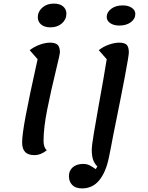

<svg xmlns="http://www.w3.org/2000/svg" viewBox="-20 -837 825 1067"><path d="M190 -742Q190 -772 215 -794.5Q240 -817 279 -817Q312 -817 330.5 -801.5Q349 -786 349 -761Q349 -729 324 -707Q299 -685 260 -685Q228 -685 209 -700.5Q190 -716 190 -742ZM103 -46Q103 -87 122.5 -192Q142 -297 189 -508L145 -558Q169 -577 200.5 -588.5Q232 -600 258 -600Q288 -600 300.5 -587.5Q313 -575 313 -545Q313 -537 294 -459Q263 -332 242.5 -229Q222 -126 222 -55Q222 -17 240 -2Q207 25 171 25Q137 25 120 8Q103 -9 103 -46ZM573 -743Q573 -769 598 -788Q623 -807 662 -807Q693 -807 712.5 -793.5Q732 -780 732 -760Q732 -732 707 -713.5Q682 -695 643 -695Q612 -695 592.5 -708.5Q573 -722 573 -743ZM363 142Q363 111 384.5 92.5Q406 74 442 74Q463 74 478.5 82Q494 90 512 103L521 88Q504 71 497 49.5Q490 28 490 -4Q490 -28 501.5 -96Q513 -164 527 -243Q559 -418 573 -508L529 -558Q552 -577 584 -588.5Q616 -600 642 -600Q672 -600 684 -588Q696 -576 696 -545Q696 -512 609 -84Q602 -46 596 -15.5Q590 15 585 39Q568 121 531 165.5Q494 210 436 210Q400 210 381.5 191Q363 172 363 142Z"/></svg>

Font: Lemonada
Style: Regular
Weight: 400
Designer: Mohamed Gaber (Arabic) Eduardo Tunni (Latin)
Foundry: Kief Type Foundry
Version: Version 3.006